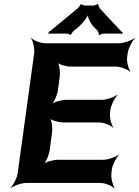

<svg xmlns="http://www.w3.org/2000/svg" viewBox="-20 -931 706 977"><path d="M540 -358 542 -373C545 -397 564 -434 578 -447L577 -449C562 -437 523 -423 499 -423H318C294 -423 253 -412 239 -399L240 -397C255 -409 272 -449 275 -473L284 -542C287 -566 282 -606 271 -618L268 -616C278 -603 317 -592 341 -592H570C594 -592 630 -578 641 -566L643 -568C633 -581 624 -618 627 -642L630 -661C633 -685 652 -722 666 -735L664 -737C649 -725 610 -711 586 -711H210C186 -711 151 -725 140 -737L138 -735C148 -722 157 -685 154 -661L70 -50C67 -26 48 11 34 24L35 26C50 14 89 0 113 0H490C514 0 549 14 560 26L563 24C553 11 544 -26 547 -50L549 -68C552 -92 571 -129 585 -142L584 -144C569 -132 530 -118 506 -118H276C252 -118 211 -107 197 -94L199 -92C214 -104 230 -144 233 -168L245 -258C248 -282 243 -322 232 -334L229 -332C239 -319 278 -308 302 -308H483C507 -308 543 -294 554 -282L556 -284C546 -297 537 -334 540 -358ZM600 -768 487 -889C485 -893 479 -906 481 -909L477 -911C474 -907 460 -903 455 -903H413C408 -903 395 -907 393 -910L390 -909C391 -906 380 -893 377 -890L233 -771C232 -770 229 -770 228 -770L227 -767C227 -766 229 -765 229 -764C229 -762 226 -760 225 -759L227 -757C228 -758 230 -760 232 -760H318C323 -760 336 -756 338 -753L342 -754C340 -757 351 -770 354 -773L385 -799C402 -814 428 -847 430 -863H426C424 -847 440 -813 453 -799L477 -774C479 -770 485 -757 483 -754L487 -752C489 -756 504 -760 509 -760H598C599 -760 600 -758 601 -757L604 -760C603 -761 602 -762 602 -763C602 -764 603 -764 604 -765L602 -768Z"/></svg>

Font: Asimov
Style: EdgeIt
Weight: 500
Designer: Google
Version: Version 2.000980: 2014